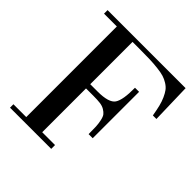

<svg xmlns="http://www.w3.org/2000/svg" viewBox="-191 -855 995 995"><g transform="rotate(45 306.0 -357.5)"><path d="M128 -25V-689H34V-715H606L612 -495H586Q580 -530 574 -554.5Q568 -579 558.5 -600Q549 -621 539 -634.5Q529 -648 511.5 -659Q494 -670 476 -675.5Q458 -681 428 -684.5Q398 -688 367 -689Q336 -690 290 -690H242V-380H296Q378 -380 399 -411Q420 -442 419 -531H449V-191H419Q419 -227 418 -246.5Q417 -266 412.5 -287Q408 -308 400.5 -317.5Q393 -327 379 -335.5Q365 -344 345.5 -346.5Q326 -349 296 -349H242V-28H336V0H34V-25Z"/></g></svg>

Font: Justus
Style: Roman
Weight: 500
Version: Version 001.001